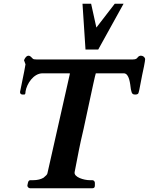

<svg xmlns="http://www.w3.org/2000/svg" viewBox="-20 -1004 794 1024"><path d="M473 -43H459C428 -43 373 -59 378 -86C398 -190 409 -245 411 -252C419 -278 486 -604 491 -613H640C670 -613 674 -557 678 -528C678 -526 681 -518 681 -516C683 -505 689 -500 698 -500H704C713 -500 719 -504 720 -513L723 -525C735 -588 743 -629 748 -650C752 -671 754 -683 754 -688C754 -698 743 -707 732 -707C726 -707 721 -705 716 -700C710 -692 706 -687 689 -687H174C164 -687 158 -688 155 -691L145 -701C141 -705 137 -707 132 -707C123 -707 115 -699 108 -683L116 -661C117 -661 107 -612 87 -514V-512C87 -505 92 -500 99 -500H110C114 -500 116 -505 116 -515C122 -557 159 -613 207 -613H349L353 -612L233 -80C232 -73 224 -66 212 -56C198 -48 180 -43 157 -43H144C136 -44 131 -39 129 -29L126 -15C125 -8 133 0 140 0H473C482 0 486 -5 486 -15V-29C486 -36 480 -43 473 -43ZM592 -984 494 -857 466 -984H420L436 -740H504L639 -984Z"/></svg>

Font: fbb
Style: Bold Italic
Weight: 700
Italic angle: -12°
Designer: David J. Perry, Michael Sharpe
Version: Version 0.991